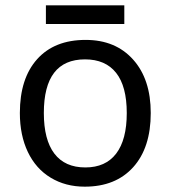

<svg xmlns="http://www.w3.org/2000/svg" viewBox="-20 -697 645 727"><path d="M550.8 -269Q550.8 -137.7 484.4 -64Q418 9.8 300.8 9.8Q228 9.8 171.9 -24.2Q115.7 -58.1 85.4 -121.6Q55.2 -185.1 55.2 -269Q55.2 -399.9 120.6 -472.9Q186 -545.9 304.2 -545.9Q417.5 -545.9 484.1 -471.4Q550.8 -397 550.8 -269ZM146 -269Q146 -168 185.8 -115.5Q225.6 -63 303.2 -63Q379.9 -63 419.9 -115.5Q460 -168 460 -269Q460 -370.1 419.7 -421.1Q379.4 -472.2 301.8 -472.2Q146 -472.2 146 -269ZM153.8 -676.8H450.7V-606H153.8Z"/></svg>

Font: Noto Sans Southeast Asian
Style: Regular
Weight: 400
Designer: Monotype Design Team
Foundry: Monotype Imaging Inc.
Version: Version 1.06 uh; ttfautohint (v1.4.1)